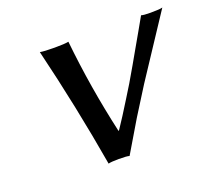

<svg xmlns="http://www.w3.org/2000/svg" viewBox="-83 -540 725 651"><g transform="rotate(-20 279.5 -214.5)"><path d="M206.5 2.9Q169.4 -214.8 116.7 -432.1Q132.3 -429.2 169.4 -429.2Q206.1 -429.2 219.7 -432.1Q237.3 -261.2 275.9 -90.3H277.8L305.7 -132.8L336.9 -182.6L365.2 -228.5L396.5 -282.2L423.8 -330.1L455.1 -384.8Q479 -427.2 481.9 -432.1Q490.2 -429.2 515.1 -429.2Q548.8 -429.2 558.6 -432.1L489.3 -327.1L412.1 -210L349.6 -110.4L282.2 2.9Q273.9 0 244.1 0Q217.3 0 206.5 2.9Z"/></g></svg>

Font: Linux Biolinum G
Style: Italic
Weight: 400
Italic angle: -12°
Designer: Philipp H. Poll
Foundry: Philipp H. Poll
Version: Version 0.5.1